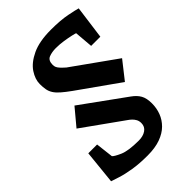

<svg xmlns="http://www.w3.org/2000/svg" viewBox="-295 -791 1049 1049"><g transform="rotate(-45 229.5 -267.0)"><path d="M199 163Q135 163 86.5 155Q38 147 5.5 136.5Q-27 126 -42 121L-22 -75H46L58 27Q66 37 104 54Q142 71 223 71Q256 71 278 56Q300 41 300 13Q300 -3 293.5 -15Q287 -27 277.5 -36Q268 -45 259 -51L28 -216L109 -313L362 -130Q390 -110 403.5 -86Q417 -62 417 -22Q417 15 404.5 48Q392 81 366 107Q340 133 298.5 148Q257 163 199 163ZM395 -209 158 -377Q126 -400 106 -417.5Q86 -435 75.5 -451.5Q65 -468 61.5 -486.5Q58 -505 58 -530Q58 -567 83.5 -605.5Q109 -644 165 -670.5Q221 -697 311 -697Q385 -697 435 -687Q485 -677 501 -672L475 -479H404L395 -586Q391 -588 369 -593Q347 -598 317.5 -602.5Q288 -607 259 -607Q229 -607 205.5 -598Q182 -589 182 -554Q182 -544 185.5 -535.5Q189 -527 198.5 -516.5Q208 -506 225 -491L476 -312Z"/></g></svg>

Font: Faustina ExtraBold
Style: Italic
Weight: 800
Italic angle: -8°
Designer: Alfonso Garcia
Foundry: http://www.omnibus-type.com
Version: Version 1.200